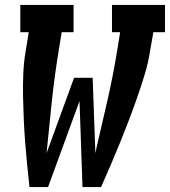

<svg xmlns="http://www.w3.org/2000/svg" viewBox="-20 -755 686 775"><path d="M99 0Q94 -45 89.5 -90.5Q85 -136 81.5 -181.5Q78 -227 76 -273Q74 -319 73 -365Q72 -411 74 -458Q76 -505 84 -551L96 -625H62V-735H277V-625H229L217 -551Q200 -448 189 -344Q178 -240 168 -137L279 -441H354L365 -137L370 -161Q393 -258 415 -355.5Q437 -453 453 -551L465 -625H432V-735H646V-625H599L586 -551Q579 -504 565 -457.5Q551 -411 535 -365Q519 -319 501.5 -273Q484 -227 465.5 -181.5Q447 -136 427.5 -90.5Q408 -45 388 0H313L301 -347L174 0Z"/></svg>

Font: Iosevka Curly Slab XBdEx
Style: Italic
Weight: 800
Width: 7
Italic angle: -9°
Monospace: yes
Designer: Belleve Invis
Foundry: Belleve Invis
Version: Version 11.1.0; ttfautohint (v1.8.3)